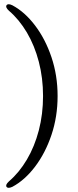

<svg xmlns="http://www.w3.org/2000/svg" viewBox="-20 -761 368 910"><path d="M253 -306Q253 -208 224 -121.8Q195 -35.5 146.2 28.8Q97.5 93 38.5 124.5Q17.5 134 11 124.5Q4.5 115 22.5 98.5Q71 57 107.5 -4.8Q144 -66.5 164 -143.2Q184 -220 184 -306Q184 -391.5 164 -468.2Q144 -545 107.5 -606.8Q71 -668.5 22.5 -710Q4.5 -726.5 11 -736Q17.5 -746 38.5 -736Q97.5 -704.5 146.2 -640.2Q195 -576 224 -489.8Q253 -403.5 253 -306Z"/></svg>

Font: Fraunces 9pt Light
Style: Regular
Weight: 300
Version: Version 1.000;[0bf87f6ff]